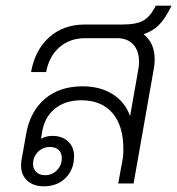

<svg xmlns="http://www.w3.org/2000/svg" viewBox="-20 -644 622 674"><path d="M582 -624 578 -616Q560 -579 538.5 -557Q517 -535 484 -524Q523 -493 523 -436Q523 -420 520 -403L449 0H395L412 -93Q413 -103 413 -121Q413 -203 374.5 -247.5Q336 -292 265 -292Q210 -292 173.5 -263Q137 -234 128 -182L124 -157Q142 -167 164 -167Q198 -167 219 -147.5Q240 -128 240 -96Q240 -49 210.5 -19.5Q181 10 134 10Q97 10 75.5 -10Q54 -30 54 -62Q54 -73 55 -79L72 -175Q86 -253 137.5 -297Q189 -341 270 -341Q331 -341 374.5 -314Q418 -287 436 -238H437L466 -403Q468 -412 468 -428Q468 -466 447.5 -488Q427 -510 391 -510H279Q225 -510 188.5 -478Q152 -446 142 -391H89Q103 -469 153 -513.5Q203 -558 279 -558H411Q456 -558 480 -570Q504 -582 522 -615L527 -624ZM155 -128Q130 -128 113 -110.5Q96 -93 96 -68Q96 -51 107.5 -40Q119 -29 138 -29Q163 -29 180 -46.5Q197 -64 197 -89Q197 -107 186 -117.5Q175 -128 155 -128Z"/></svg>

Font: Bai Jamjuree Light
Style: Italic
Weight: 300
Italic angle: -10°
Version: Version 1.000; ttfautohint (v1.6)